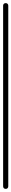

<svg xmlns="http://www.w3.org/2000/svg" viewBox="-20 -1210 73 1230"><path d="M0 -17H33V-1174H0ZM17 -33Q9 -33 4.5 -28.5Q0 -24 0 -17Q0 -9 4.5 -4.5Q9 0 17 0Q24 0 28.5 -4.5Q33 -9 33 -17Q33 -24 28.5 -28.5Q24 -33 17 -33ZM17 -1190Q9 -1190 4.5 -1185.5Q0 -1181 0 -1174Q0 -1166 4.5 -1161.5Q9 -1157 17 -1157Q24 -1157 28.5 -1161.5Q33 -1166 33 -1174Q33 -1181 28.5 -1185.5Q24 -1190 17 -1190Z"/></svg>

Font: Wavefont Light
Style: Regular
Weight: 300
Version: Version 3.004;gftools[0.9.33]